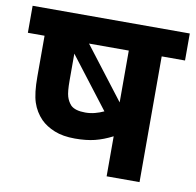

<svg xmlns="http://www.w3.org/2000/svg" viewBox="-72 -696 785 770"><g transform="rotate(10 320.0 -311.0)"><path d="M640 -622V-512H545V0H411V-163Q374 -144 339.5 -135.5Q305 -127 259 -127Q210 -127 175.5 -141Q141 -155 119 -177Q92 -205 80 -241.5Q68 -278 68 -345V-512H0V-622ZM411 -512H249L411 -301ZM223 -254Q241 -237 282 -237Q302 -237 321 -242Q340 -247 357 -255L198 -462V-353Q198 -307 204 -287.5Q210 -268 223 -254Z"/></g></svg>

Font: Noto Sans Devanagari UI
Style: Bold
Weight: 700
Designer: Jelle Bosma - Monotype Design Team
Foundry: Monotype Imaging Inc.
Version: Version 2.004; ttfautohint (v1.8.4.7-5d5b)